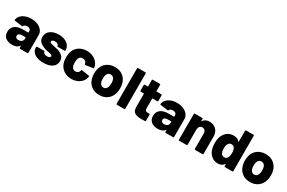

<svg xmlns="http://www.w3.org/2000/svg" viewBox="132 -1934 4752 3175"><g transform="rotate(30 2507.5 -346.0)"><path d="M500 -353V-12Q500 -7 496.5 -3.5Q493 0 488 0H346Q341 0 337.5 -3.5Q334 -7 334 -12V-47Q334 -51 332 -51.5Q330 -52 328 -48Q290 8 198 8Q118 8 70.5 -29.5Q23 -67 23 -140Q23 -217 76.5 -259Q130 -301 232 -301H329Q334 -301 334 -306V-325Q334 -352 316 -367.5Q298 -383 266 -383Q242 -383 224.5 -374Q207 -365 202 -351Q197 -340 188 -341L44 -360Q32 -362 32 -369Q36 -413 66.5 -448.5Q97 -484 148.5 -504.5Q200 -525 263 -525Q330 -525 384 -502.5Q438 -480 469 -440.5Q500 -401 500 -353ZM334 -182V-206Q334 -211 329 -211H269Q231 -211 210.5 -198Q190 -185 190 -159Q190 -137 205 -124Q220 -111 247 -111Q285 -111 309.5 -130.5Q334 -150 334 -182Z M562 -148V-159Q562 -164 565.5 -167.5Q569 -171 574 -171H709Q714 -171 717.5 -167.5Q721 -164 721 -159Q721 -140 741.5 -127.5Q762 -115 794 -115Q822 -115 839 -124.5Q856 -134 856 -150Q856 -166 838 -173.5Q820 -181 781 -188Q718 -200 679 -217Q629 -238 598.5 -270Q568 -302 568 -356Q568 -434 628.5 -479.5Q689 -525 788 -525Q855 -525 905.5 -503.5Q956 -482 984 -443Q1012 -404 1012 -353Q1012 -348 1008.5 -344.5Q1005 -341 1000 -341H869Q864 -341 860.5 -344.5Q857 -348 857 -353Q857 -372 839 -384Q821 -396 790 -396Q762 -396 744.5 -386.5Q727 -377 727 -360Q727 -343 746 -335.5Q765 -328 810 -319Q871 -307 892 -300Q953 -280 987.5 -246Q1022 -212 1022 -155Q1022 -77 960.5 -34.5Q899 8 795 8Q724 8 671.5 -11.5Q619 -31 590.5 -66.5Q562 -102 562 -148Z M1094 -146Q1076 -194 1076 -261Q1076 -326 1094 -376Q1120 -446 1182 -485.5Q1244 -525 1326 -525Q1409 -525 1472 -484Q1535 -443 1557 -380Q1565 -354 1565 -341V-339Q1565 -330 1555 -328L1415 -307H1413Q1404 -307 1401 -317Q1401 -327 1398 -333Q1392 -355 1372 -369Q1352 -383 1325 -383Q1272 -383 1255 -336Q1243 -309 1243 -260Q1243 -215 1254 -185Q1262 -161 1280 -147.5Q1298 -134 1325 -134Q1351 -134 1370 -147.5Q1389 -161 1397 -186Q1398 -188 1398 -192Q1399 -193 1399 -196Q1402 -208 1413 -206L1553 -184Q1563 -182 1563 -173Q1563 -158 1557 -140Q1533 -70 1470.5 -31Q1408 8 1326 8Q1244 8 1182.5 -33Q1121 -74 1094 -146Z M1623 -170Q1611 -211 1611 -260Q1611 -315 1624 -357Q1647 -436 1709.5 -480.5Q1772 -525 1861 -525Q1949 -525 2010 -480.5Q2071 -436 2095 -358Q2108 -316 2108 -262Q2108 -219 2098 -174Q2077 -90 2014 -41Q1951 8 1860 8Q1770 8 1707 -40Q1644 -88 1623 -170ZM1935 -203Q1941 -223 1941 -260Q1941 -294 1935 -318Q1927 -349 1907.5 -366Q1888 -383 1859 -383Q1830 -383 1811 -365.5Q1792 -348 1784 -318Q1778 -299 1778 -260Q1778 -224 1783 -203Q1792 -171 1811.5 -152.5Q1831 -134 1860 -134Q1889 -134 1908 -152.5Q1927 -171 1935 -203Z M2196 -700H2338Q2343 -700 2346.5 -696.5Q2350 -693 2350 -688V-12Q2350 -7 2346.5 -3.5Q2343 0 2338 0H2196Q2191 0 2187.5 -3.5Q2184 -7 2184 -12V-688Q2184 -693 2187.5 -696.5Q2191 -700 2196 -700Z M2747 -384H2656Q2651 -384 2651 -379V-197Q2651 -140 2697 -140H2734Q2739 -140 2742.5 -136.5Q2746 -133 2746 -128V-12Q2746 -1 2734 1Q2686 3 2664 3Q2577 3 2535 -24.5Q2493 -52 2492 -129V-379Q2492 -384 2487 -384H2430Q2425 -384 2421.5 -387.5Q2418 -391 2418 -396V-505Q2418 -510 2421.5 -513.5Q2425 -517 2430 -517H2487Q2492 -517 2492 -522V-643Q2492 -648 2495.5 -651.5Q2499 -655 2504 -655H2639Q2644 -655 2647.5 -651.5Q2651 -648 2651 -643V-522Q2651 -517 2656 -517H2747Q2752 -517 2755.5 -513.5Q2759 -510 2759 -505V-396Q2759 -391 2755.5 -387.5Q2752 -384 2747 -384Z M3282 -353V-12Q3282 -7 3278.5 -3.5Q3275 0 3270 0H3128Q3123 0 3119.5 -3.5Q3116 -7 3116 -12V-47Q3116 -51 3114 -51.5Q3112 -52 3110 -48Q3072 8 2980 8Q2900 8 2852.5 -29.5Q2805 -67 2805 -140Q2805 -217 2858.5 -259Q2912 -301 3014 -301H3111Q3116 -301 3116 -306V-325Q3116 -352 3098 -367.5Q3080 -383 3048 -383Q3024 -383 3006.5 -374Q2989 -365 2984 -351Q2979 -340 2970 -341L2826 -360Q2814 -362 2814 -369Q2818 -413 2848.5 -448.5Q2879 -484 2930.5 -504.5Q2982 -525 3045 -525Q3112 -525 3166 -502.5Q3220 -480 3251 -440.5Q3282 -401 3282 -353ZM3116 -182V-206Q3116 -211 3111 -211H3051Q3013 -211 2992.5 -198Q2972 -185 2972 -159Q2972 -137 2987 -124Q3002 -111 3029 -111Q3067 -111 3091.5 -130.5Q3116 -150 3116 -182Z M3844 -341V-12Q3844 -7 3840.5 -3.5Q3837 0 3832 0H3690Q3685 0 3681.5 -3.5Q3678 -7 3678 -12V-305Q3678 -339 3659 -361Q3640 -383 3610 -383Q3581 -383 3562 -363.5Q3543 -344 3541 -312V-305H3540V-12Q3540 -7 3536.5 -3.5Q3533 0 3528 0H3386Q3381 0 3377.5 -3.5Q3374 -7 3374 -12V-505Q3374 -510 3377.5 -513.5Q3381 -517 3386 -517H3528Q3533 -517 3536.5 -513.5Q3540 -510 3540 -505V-466Q3540 -462 3541.5 -461.5Q3543 -461 3545 -464Q3584 -525 3666 -525Q3744 -525 3794 -475.5Q3844 -426 3844 -341Z M4259 -700H4401Q4406 -700 4409.5 -696.5Q4413 -693 4413 -688V-12Q4413 -7 4409.5 -3.5Q4406 0 4401 0H4259Q4254 0 4250.5 -3.5Q4247 -7 4247 -12V-47Q4247 -50 4245 -51Q4243 -52 4241 -49Q4202 8 4124 8Q4056 8 4004 -33Q3952 -74 3930 -145Q3914 -194 3914 -261Q3914 -334 3934 -387Q3958 -450 4008 -487.5Q4058 -525 4130 -525Q4203 -525 4241 -476Q4243 -473 4245 -473.5Q4247 -474 4247 -477V-688Q4247 -693 4250.5 -696.5Q4254 -700 4259 -700ZM4245 -258Q4245 -315 4227 -348Q4206 -383 4167 -383Q4126 -383 4106 -347Q4087 -315 4087 -258Q4087 -206 4104 -172Q4125 -134 4167 -134Q4207 -134 4228 -173Q4245 -203 4245 -258Z M4502 -170Q4490 -211 4490 -260Q4490 -315 4503 -357Q4526 -436 4588.5 -480.5Q4651 -525 4740 -525Q4828 -525 4889 -480.5Q4950 -436 4974 -358Q4987 -316 4987 -262Q4987 -219 4977 -174Q4956 -90 4893 -41Q4830 8 4739 8Q4649 8 4586 -40Q4523 -88 4502 -170ZM4814 -203Q4820 -223 4820 -260Q4820 -294 4814 -318Q4806 -349 4786.5 -366Q4767 -383 4738 -383Q4709 -383 4690 -365.5Q4671 -348 4663 -318Q4657 -299 4657 -260Q4657 -224 4662 -203Q4671 -171 4690.5 -152.5Q4710 -134 4739 -134Q4768 -134 4787 -152.5Q4806 -171 4814 -203Z"/></g></svg>

Font: BARLOWEXTRABOLD
Style: Regular
Weight: 800
Designer: Jeremy Tribby
Foundry: Tribby Type
Version: Version 1.422